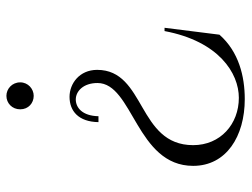

<svg xmlns="http://www.w3.org/2000/svg" viewBox="-110 -644 765 584"><g transform="rotate(90 272.0 -351.5)"><path d="M274 -181C317 -181 350 -208 351 -269H333C332 -220 307 -200 282 -200C257 -200 232 -223 232 -266C232 -374 484 -384 484 -557C484 -658 394 -714 281 -714C212 -714 137 -696 85 -637L64 -470H74C105 -635 202 -696 277 -696C357 -696 421 -640 421 -557C421 -387 192 -413 192 -265C192 -211 234 -181 274 -181ZM271 11C293 11 312 -6 312 -31C312 -56 293 -72 271 -72C250 -72 230 -55 230 -31C230 -6 250 11 271 11Z"/></g></svg>

Font: Sprat Condensed Light
Style: Regular
Weight: 300
Width: 3
Designer: Ethan Nakache
Foundry: Collletttivo
Version: Version 2.000;Glyphs 3.2 (3217)